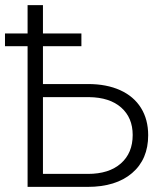

<svg xmlns="http://www.w3.org/2000/svg" viewBox="-21 -731 654 751"><path d="M297.4 -550.3H147V-402.3H323.2Q396 -402.3 449.2 -378.2Q502.4 -354 530.5 -308.8Q558.6 -263.7 558.6 -202.1Q558.6 -107.9 495.6 -54Q432.6 0 321.3 0H86.9V-550.3H-1.5V-600.1H86.9V-710.9H147V-600.1H297.4ZM147 -351.1V-50.8H322.8Q405.3 -50.8 451.7 -91.6Q498 -132.3 498 -203.1Q498 -270.5 453.1 -310.3Q408.2 -350.1 327.1 -351.1Z"/></svg>

Font: SteelSelectRoboto
Style: Regular
Weight: 300
Designer: Google
Version: Version 2.137; 2017